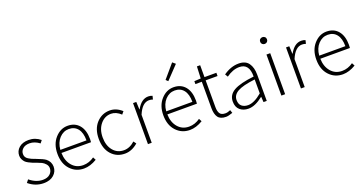

<svg xmlns="http://www.w3.org/2000/svg" viewBox="-39 -1426 3994 2111"><g transform="rotate(-20 1958.5 -371.0)"><path d="M208 12Q111 12 32 -54L58 -87Q132 -26 211 -26Q265 -26 295 -53.5Q325 -81 325 -121Q325 -149 305.5 -171Q286 -193 264.5 -203.5Q243 -214 208 -227Q179 -237 163 -243.5Q147 -250 123 -262.5Q99 -275 87 -288Q75 -301 65 -320.5Q55 -340 55 -364Q55 -419 96.5 -455.5Q138 -492 210 -492Q287 -492 347 -442L323 -411Q266 -454 208 -454Q156 -454 128 -428.5Q100 -403 100 -367Q100 -347 108.5 -332Q117 -317 136 -305Q155 -293 170 -286.5Q185 -280 213 -270Q296 -239 322 -219Q369 -182 370 -123Q370 -66 326.5 -27Q283 12 208 12Z M679 12Q584 12 520.5 -56Q457 -124 457 -239Q457 -352 519.5 -422Q582 -492 666 -492Q752 -492 801 -433.5Q850 -375 850 -270Q850 -246 848 -234H502Q504 -142 553.5 -84Q603 -26 683 -26Q752 -26 812 -69L830 -35Q752 12 679 12ZM502 -270H808Q808 -360 770.5 -407Q733 -454 667 -454Q603 -454 556 -404Q509 -354 502 -270Z M1158 12Q1062 12 1001 -55.5Q940 -123 940 -239Q940 -355 1003.5 -423.5Q1067 -492 1159 -492Q1235 -492 1300 -433L1274 -402Q1219 -453 1160 -453Q1086 -453 1036 -393Q986 -333 986 -239Q986 -144 1034 -85.5Q1082 -27 1160 -27Q1228 -27 1288 -82L1311 -51Q1239 12 1158 12Z M1429 0V-480H1467L1471 -391H1474Q1529 -492 1610 -492Q1638 -492 1658 -482L1648 -442Q1627 -450 1604 -450Q1524 -450 1473 -327V0Z M1918 12Q1823 12 1759.5 -56Q1696 -124 1696 -239Q1696 -352 1758.5 -422Q1821 -492 1905 -492Q1991 -492 2040 -433.5Q2089 -375 2089 -270Q2089 -246 2087 -234H1741Q1743 -142 1792.5 -84Q1842 -26 1922 -26Q1991 -26 2051 -69L2069 -35Q1991 12 1918 12ZM1741 -270H2047Q2047 -360 2009.5 -407Q1972 -454 1906 -454Q1842 -454 1795 -404Q1748 -354 1741 -270ZM1876 -574 1852 -597 1986 -754 2020 -725Z M2340 12Q2274 12 2247 -25.5Q2220 -63 2220 -133V-442H2145V-476L2221 -480L2227 -619H2265V-480H2404V-442H2265V-129Q2265 -79 2282.5 -53Q2300 -27 2346 -27Q2374 -27 2406 -42L2418 -6Q2368 12 2340 12Z M2604 12Q2543 12 2504 -21.5Q2465 -55 2465 -120Q2465 -199 2538.5 -241Q2612 -283 2775 -301Q2777 -453 2661 -453Q2585 -453 2508 -397L2488 -430Q2576 -492 2667 -492Q2747 -492 2783 -441.5Q2819 -391 2819 -307V0H2781L2777 -62H2774Q2681 12 2604 12ZM2612 -26Q2683 -26 2775 -104V-267Q2631 -250 2570.5 -215.5Q2510 -181 2510 -122Q2510 -73 2538.5 -49.5Q2567 -26 2612 -26Z M2990 0V-480H3034V0ZM2973 -635Q2973 -653 2984.5 -664Q2996 -675 3013 -675Q3030 -675 3041.5 -664Q3053 -653 3053 -635Q3053 -618 3041.5 -607Q3030 -596 3013 -596Q2996 -596 2984.5 -607Q2973 -618 2973 -635Z M3219 0V-480H3257L3261 -391H3264Q3319 -492 3400 -492Q3428 -492 3448 -482L3438 -442Q3417 -450 3394 -450Q3314 -450 3263 -327V0Z M3708 12Q3613 12 3549.5 -56Q3486 -124 3486 -239Q3486 -352 3548.5 -422Q3611 -492 3695 -492Q3781 -492 3830 -433.5Q3879 -375 3879 -270Q3879 -246 3877 -234H3531Q3533 -142 3582.5 -84Q3632 -26 3712 -26Q3781 -26 3841 -69L3859 -35Q3781 12 3708 12ZM3531 -270H3837Q3837 -360 3799.5 -407Q3762 -454 3696 -454Q3632 -454 3585 -404Q3538 -354 3531 -270Z"/></g></svg>

Font: Toshiba Sans Light
Style: Regular
Weight: 300
Designer: Paul D. Hunt
Foundry: Toshiba Corporation
Version: Version 2.020;PS 2.0;hotconv 1.0.86;makeotf.lib2.5.63406